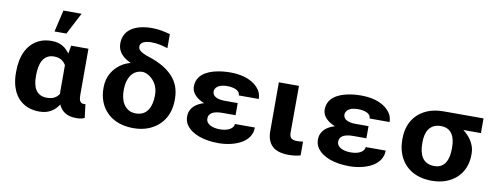

<svg xmlns="http://www.w3.org/2000/svg" viewBox="-64 -1120 3818 1467"><g transform="rotate(10 1845.0 -386.0)"><path d="M281.7 -538C244.3 -538 211.5 -531.2 183.2 -517.5C95.8 -475.2 54 -382.1 54 -260V-250C54 -212 58.8 -177.2 68.3 -145.5C94.4 -58.9 161.4 10 280.6 10C356.3 10 399.9 -25.5 430.2 -71C451.4 -21.6 493.1 10 564.4 10C592.8 10 610.6 7.5 631.5 -2L618.3 -108C614.9 -106.5 611.6 -106 606.2 -106C572 -106 567.7 -138.2 567.7 -171V-528H433.5L422.5 -465C392.6 -506.3 352 -538 281.7 -538ZM412.6 -373V-171C412.6 -164.3 413.7 -157.7 413.7 -151C395.7 -122.1 367.2 -104 319.1 -104C233.5 -104 209.1 -171.6 209.1 -250V-260C209.1 -341.5 231.2 -424 320.2 -424C368.7 -424 394.9 -402.7 412.6 -373ZM329 -782 289.4 -613H381.8L469.8 -782Z M1034.4 -660C1082.6 -660 1124.7 -648 1160.9 -637V-746C1116 -757.3 1077.3 -768 1020.1 -768C896.8 -768 800.1 -721.3 800.1 -610C800.1 -542.6 848.1 -503.2 901.3 -479L902.4 -476C879.7 -470.7 858 -461.5 837.5 -448.5C779.6 -411.8 733 -346.9 733 -259V-249C733 -212.3 739.2 -178.2 751.7 -146.5C787.9 -54.6 873.8 10 1010.2 10C1053.5 10 1092.1 3.2 1126.2 -10.5C1222 -48.9 1285.2 -132.4 1285.2 -256V-266C1285.2 -334.7 1263.9 -392 1221.4 -438C1178.9 -484 1116.2 -520.3 1033.3 -547C1015 -553 1000.1 -558.8 988.8 -564.5C968.2 -574.7 947.5 -588 947.5 -613C947.5 -648.2 990.8 -660 1034.4 -660ZM888.1 -262V-272C888.1 -292.7 890.7 -312.2 895.8 -330.5C909.9 -380.8 941.7 -426 1010.2 -426C1028.5 -422.7 1045.2 -416 1060.3 -406C1099.5 -379.9 1130.1 -332 1130.1 -272V-262C1130.1 -180.8 1099.2 -104 1010.2 -104C988.9 -104 970.6 -108.2 955.2 -116.5C909.2 -141.4 888.1 -195.5 888.1 -262Z M1662.9 -223H1763V-317H1662.9C1611.2 -317 1566.1 -331.9 1566.1 -373C1566.1 -379.7 1567.9 -386.5 1571.6 -393.5C1585.1 -419.3 1618.5 -431 1661.8 -431C1708.8 -431 1760.8 -418.1 1760.8 -376H1915.9C1915.9 -401.3 1909.3 -424 1896.1 -444C1856.9 -503.5 1774.6 -538 1670.6 -538C1631.7 -538 1596.3 -534.7 1564.4 -528C1484 -511.2 1411 -471.3 1411 -384C1411 -327.3 1460.9 -291.1 1510 -272C1449.2 -253.6 1400 -217.1 1400 -149C1400 -123.7 1407 -101.3 1420.9 -82C1465 -20.8 1558.6 10 1670.6 10C1737.6 10 1800.5 -5.8 1843.8 -30C1887.3 -54.3 1924.7 -94.6 1924.7 -156H1769.6C1769.6 -148 1767.2 -140.5 1762.4 -133.5C1745.2 -108.1 1708.4 -96 1661.8 -96C1609.8 -96 1555.1 -114.4 1555.1 -160C1555.1 -209.8 1604.7 -223 1662.9 -223Z M2212.2 5C2249.5 5 2278.2 1.3 2305.7 -7V-114L2286.4 -111.5C2278.8 -110.5 2270.1 -110 2260.6 -110C2217.6 -110 2200.1 -125.2 2200.1 -165L2201.2 -528H2045V-150C2045 -47.4 2100.3 5 2212.2 5Z M2677.9 -223H2778V-317H2677.9C2626.2 -317 2581.1 -331.9 2581.1 -373C2581.1 -379.7 2582.9 -386.5 2586.6 -393.5C2600.1 -419.3 2633.5 -431 2676.8 -431C2723.8 -431 2775.8 -418.1 2775.8 -376H2930.9C2930.9 -401.3 2924.3 -424 2911.1 -444C2871.9 -503.5 2789.6 -538 2685.6 -538C2646.7 -538 2611.3 -534.7 2579.4 -528C2499 -511.2 2426 -471.3 2426 -384C2426 -327.3 2475.9 -291.1 2525 -272C2464.2 -253.6 2415 -217.1 2415 -149C2415 -123.7 2422 -101.3 2435.9 -82C2480 -20.8 2573.6 10 2685.6 10C2752.6 10 2815.5 -5.8 2858.8 -30C2902.3 -54.3 2939.7 -94.6 2939.7 -156H2784.6C2784.6 -148 2782.2 -140.5 2777.4 -133.5C2760.2 -108.1 2723.4 -96 2676.8 -96C2624.8 -96 2570.1 -114.4 2570.1 -160C2570.1 -209.8 2619.7 -223 2677.9 -223Z M3633 -414V-528H3323.9C3279.9 -528 3240.8 -521.5 3206.8 -508.5C3111.5 -472.2 3050 -390 3050 -269V-259C3050 -220.3 3056 -184.7 3068.2 -152C3103 -57.8 3187.6 10 3325 10C3367.5 10 3405.3 3.5 3438.3 -9.5C3529 -45.2 3590.1 -123 3590.1 -239V-249C3590.1 -265.7 3587.7 -281.7 3583 -297C3567.7 -346.1 3534.8 -385 3496.6 -414ZM3323.9 -414C3408.1 -414 3435 -345.8 3435 -269V-259C3435 -180 3411.4 -104 3325 -104C3232.9 -104 3205.1 -175.3 3205.1 -259V-269C3205.1 -348.5 3236.4 -414 3323.9 -414Z"/></g></svg>

Font: Asimov
Style: Wid
Weight: 500
Designer: Google
Version: Version 2.000980; 2014